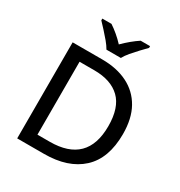

<svg xmlns="http://www.w3.org/2000/svg" viewBox="-214 -1089 1160 1236"><g transform="rotate(30 366.0 -471.0)"><path d="M672 -364Q672 -183 572.5 -91.5Q473 0 295 0H96V-714H316Q425 -714 505 -674Q585 -634 628.5 -556.5Q672 -479 672 -364ZM565 -361Q565 -499 498 -563.5Q431 -628 307 -628H197V-86H288Q565 -86 565 -361ZM308 -782Q295 -805 273 -831.5Q251 -858 227 -884Q203 -910 185 -929V-942H253Q279 -925 307 -901.5Q335 -878 360 -851Q387 -878 415.5 -901.5Q444 -925 470 -942H540V-929Q521 -910 496.5 -884Q472 -858 449.5 -831.5Q427 -805 415 -782Z"/></g></svg>

Font: Noto Sans New Tai Lue Medium
Style: Regular
Weight: 500
Version: Version 2.003